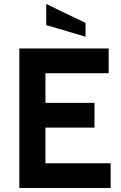

<svg xmlns="http://www.w3.org/2000/svg" viewBox="-20 -943 608 963"><path d="M77 0V-700H525V-576H208V-427H454V-303H208V-124H535V0ZM409 -759 212 -817V-923L409 -828Z"/></svg>

Font: Cabin VF Beta
Style: Regular
Weight: 400
Designer: Pablo Impallari
Foundry: Pablo Impallari. http://www.impallari.com Igino Marini. http://www.ikern.com
Version: Version 2.200